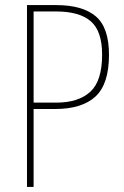

<svg xmlns="http://www.w3.org/2000/svg" viewBox="-20 -734 488 754"><path d="M201 -714Q304 -714 356 -670Q408 -626 408 -519Q408 -404 355 -355Q302 -306 197 -306H112V0H86V-714ZM200 -689H112V-331H201Q288 -331 334.5 -373.5Q381 -416 381 -519Q381 -612 336.5 -650.5Q292 -689 200 -689Z"/></svg>

Font: Noto Sans Devanagari UI Condensed Thin
Style: Regular
Weight: 100
Width: 3
Designer: Jelle Bosma - Monotype Design Team
Foundry: Monotype Imaging Inc.
Version: Version 2.004; ttfautohint (v1.8.4.7-5d5b)